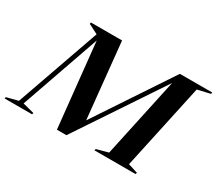

<svg xmlns="http://www.w3.org/2000/svg" viewBox="-188 -984 1421 1260"><g transform="rotate(30 522.5 -354.5)"><path d="M419 -715 477 -143 857 -715H1102.5L1100 -703.5L1004 -681L864.5 -34.5L937.5 -11.5L934 0H622.5L625.5 -11.5L713.5 -35.5L843 -637.5L413.5 6H341.5L275 -631.5L66 -34L153 -11.5L149.5 0H-58.5L-55.5 -11.5L31 -33.5L254 -666.5L181 -703.5L183.5 -715Z"/></g></svg>

Font: Newsreader 72pt SemiBold
Style: Italic
Weight: 600
Italic angle: -17°
Designer: Hugues Gentile
Foundry: Production Type
Version: Version 1.003; ttfautohint (v1.8.3)